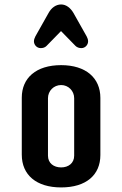

<svg xmlns="http://www.w3.org/2000/svg" viewBox="-20 -818 540 848"><path d="M76.2 -134.8C76.2 -45.4 140.6 9.8 250 9.8C360.8 9.8 423.3 -45.4 423.3 -133.3V-385.7C423.3 -473.6 359.4 -530.3 250 -530.3C139.2 -530.3 76.2 -473.6 76.2 -386.7ZM307.6 -130.4C307.6 -97.2 282.2 -78.6 250 -78.6C217.3 -78.6 191.9 -97.2 191.9 -130.4V-384.3C191.9 -416.5 217.3 -442.4 250 -442.4C282.2 -442.4 307.6 -416.5 307.6 -384.3ZM304.2 -761.2C291.5 -782.7 272.5 -798.3 250 -798.3C226.6 -798.3 207 -783.2 194.8 -761.2L136.2 -657.2C132.3 -649.9 129.9 -642.1 129.9 -635.3C129.9 -620.6 142.1 -605.5 159.7 -605.5C168.9 -605.5 178.7 -607.9 185.5 -615.2L249.5 -680.7L313.5 -615.2C320.3 -608.4 330.1 -605.5 339.4 -605.5C356.9 -605.5 369.1 -620.6 369.1 -635.3C369.1 -642.6 366.7 -649.9 362.8 -657.2Z"/></svg>

Font: Supermercado One
Style: Regular
Weight: 400
Designer: James Grieshaber
Foundry: James Grieshaber
Version: Version 1.002